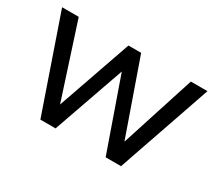

<svg xmlns="http://www.w3.org/2000/svg" viewBox="-100 -710 1020 908"><g transform="rotate(30 409.5 -256.0)"><path d="M12.7 -511.7H103.5L234.4 -108.4L375 -511.7H444.3L585.9 -108.4L715.8 -511.7H806.6L629.9 0H545.9L409.2 -389.6L272.5 0H189.5Z"/></g></svg>

Font: Dinish Expanded
Style: Regular
Weight: 400
Width: 7
Designer: Charles Nix
Foundry: Playbeing
Version: Version 2.005; ttfautohint (v1.8.3)